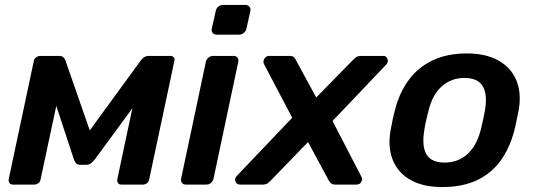

<svg xmlns="http://www.w3.org/2000/svg" viewBox="-20 -746 2161 776"><path d="M33 0Q23 0 18.5 -6Q14 -12 15 -21L117 -501Q119 -509 126.5 -514.5Q134 -520 141 -520H220Q237 -520 244 -503L363 -161L307 -170L550 -503Q563 -520 580 -520H668Q677 -520 682 -514.5Q687 -509 685 -501L583 -21Q582 -12 574.5 -6Q567 0 557 0H471Q461 0 457 -6Q453 -12 454 -21L531 -384L571 -385L365 -104Q358 -95 349.5 -87.5Q341 -80 328 -80H304Q292 -80 286.5 -87Q281 -94 278 -104L189 -374L219 -372L144 -21Q143 -12 135.5 -6Q128 0 119 0Z M731 0Q721 0 715.5 -7Q710 -14 712 -24L812 -496Q814 -506 822.5 -513Q831 -520 841 -520H924Q935 -520 940 -513Q945 -506 943 -496L843 -24Q841 -14 833 -7Q825 0 814 0ZM855 -606Q845 -606 839.5 -613Q834 -620 836 -630L852 -702Q854 -712 862 -719Q870 -726 881 -726H972Q982 -726 988 -719Q994 -712 992 -702L976 -630Q974 -620 965.5 -613Q957 -606 947 -606Z M950 0Q936 0 931.5 -12.5Q927 -25 937 -35L1161 -270L1047 -487Q1042 -497 1048.5 -508.5Q1055 -520 1068 -520H1151Q1163 -520 1168.5 -514Q1174 -508 1176 -503L1258 -352L1406 -503Q1411 -508 1418 -514Q1425 -520 1440 -520H1528Q1541 -521 1546 -508Q1551 -495 1540 -484L1324 -257L1440 -33Q1446 -22 1440.5 -11Q1435 0 1420 0H1335Q1323 0 1317.5 -5.5Q1312 -11 1309 -16L1225 -172L1074 -16Q1070 -12 1063 -6Q1056 0 1041 0Z M1767 10Q1691 10 1640.5 -18Q1590 -46 1568.5 -97Q1547 -148 1558 -216Q1561 -234 1566.5 -260Q1572 -286 1577 -304Q1595 -373 1632.5 -423.5Q1670 -474 1728.5 -502Q1787 -530 1867 -530Q1943 -530 1993.5 -502Q2044 -474 2066 -423.5Q2088 -373 2077 -304Q2073 -286 2068 -260Q2063 -234 2058 -216Q2040 -148 2003.5 -97Q1967 -46 1908.5 -18Q1850 10 1767 10ZM1777 -89Q1831 -89 1868.5 -122.5Q1906 -156 1923 -221Q1927 -236 1932 -260Q1937 -284 1940 -299Q1951 -364 1931 -397.5Q1911 -431 1857 -431Q1804 -431 1766 -397.5Q1728 -364 1712 -299Q1708 -284 1702.5 -260Q1697 -236 1695 -221Q1684 -156 1703.5 -122.5Q1723 -89 1777 -89Z"/></svg>

Font: Rubik Light Medium
Style: Italic
Weight: 500
Italic angle: -12°
Version: Version 2.104